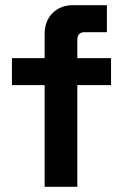

<svg xmlns="http://www.w3.org/2000/svg" viewBox="-20 -720 476 740"><path d="M278 0H152V-392H26V-496H152V-588Q152 -639 182.5 -669.5Q213 -700 262 -700H392V-596H306Q278 -596 278 -566V-496H408V-392H278Z"/></svg>

Font: Rootstock Sans Headline
Style: Bold
Weight: 700
Designer: Florian Karsten
Foundry: Florian Karsten
Version: Version 2.000;FEAKit 1.0